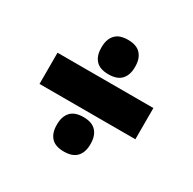

<svg xmlns="http://www.w3.org/2000/svg" viewBox="-118 -682 750 746"><g transform="rotate(30 257.0 -309.5)"><path d="M42 -239V-379H472V-239ZM255 -58.5Q216 -58.5 197.8 -78.5Q179.5 -98.5 179.5 -133.5V-137.5Q179.5 -172.5 197.8 -192.8Q216 -213 255 -213Q293.5 -213 312 -192.8Q330.5 -172.5 330.5 -137.5V-133.5Q330.5 -98.5 312 -78.5Q293.5 -58.5 255 -58.5ZM255 -405Q216 -405 197.8 -425Q179.5 -445 179.5 -480V-484Q179.5 -519 197.8 -539.2Q216 -559.5 255 -559.5Q293.5 -559.5 312 -539.2Q330.5 -519 330.5 -484V-480Q330.5 -445 312 -425Q293.5 -405 255 -405Z"/></g></svg>

Font: Anek Bangla ExtraBold
Style: Regular
Weight: 800
Designer: Sulekha Rajkumar (Bangla), Yesha Goshar (Latin)
Foundry: Ek Type
Version: Version 1.003